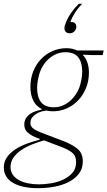

<svg xmlns="http://www.w3.org/2000/svg" viewBox="-64 -772 562 1004"><path d="M301 -598Q287 -598 280 -605.5Q273 -613 273 -625Q273 -638 283 -660Q293 -684 310.5 -708.5Q328 -733 348 -752H366Q343 -729 327.5 -704.5Q312 -680 304 -657H310Q321 -657 328 -650.5Q335 -644 335 -633Q335 -618 325 -608Q315 -598 301 -598ZM136 212Q50 212 3 183.5Q-44 155 -44 104Q-44 73 -27 49.5Q-10 26 17 8.5Q44 -9 77 -21Q110 -33 142 -41L144 -46L135 -49Q104 -60 83.5 -76.5Q63 -93 63 -120Q63 -140 72 -154Q81 -168 94.5 -177Q108 -186 124 -191Q140 -196 154 -199V-202Q124 -217 109.5 -247Q95 -277 95 -318Q95 -361 109.5 -398Q124 -435 149.5 -462Q175 -489 209.5 -504.5Q244 -520 283 -520Q315 -520 339 -508H478L473 -484H416L371 -486L370 -484Q401 -450 401 -392Q401 -349 386 -312Q371 -275 345.5 -248Q320 -221 286 -205.5Q252 -190 213 -190Q193 -190 178 -194Q169 -193 155 -189.5Q141 -186 127.5 -178Q114 -170 104.5 -158Q95 -146 95 -128Q95 -113 107.5 -102Q120 -91 153 -78L266 -35Q313 -17 341 6Q369 29 369 72Q369 110 348.5 136.5Q328 163 294.5 180Q261 197 219.5 204.5Q178 212 136 212ZM219 -211Q243 -211 265 -220.5Q287 -230 305 -246.5Q323 -263 336.5 -285Q350 -307 356 -331Q363 -358 364.5 -374.5Q366 -391 366 -397Q366 -445 345.5 -472Q325 -499 277 -499Q253 -499 230.5 -489.5Q208 -480 190 -463.5Q172 -447 159 -425Q146 -403 140 -379Q133 -352 131.5 -335.5Q130 -319 130 -313Q130 -265 150.5 -238Q171 -211 219 -211ZM140 192Q169 192 203 186.5Q237 181 266 167.5Q295 154 314.5 132Q334 110 334 76Q334 41 310.5 24Q287 7 253 -5L166 -38Q131 -28 99.5 -15Q68 -2 44 15Q20 32 5.5 53.5Q-9 75 -9 101Q-9 124 2.5 141Q14 158 34.5 169.5Q55 181 82 186.5Q109 192 140 192Z"/></svg>

Font: IBM Plex Serif ExtraLight
Style: Italic
Weight: 200
Italic angle: -14°
Designer: Mike Abbink, Paul van der Laan, Pieter van Rosmalen
Foundry: Bold Monday
Version: Version 2.5